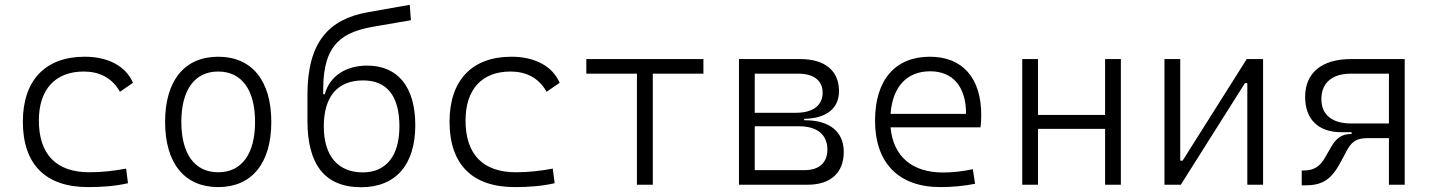

<svg xmlns="http://www.w3.org/2000/svg" viewBox="-20 -761 5899 791"><path d="M342.8 9.8C396.5 9.8 454.1 6.3 507.3 -6.3L499.5 -66.4C450.7 -57.1 399.4 -51.3 348.1 -51.3C212.4 -51.3 140.1 -124.5 140.1 -264.6C140.1 -393.6 208.5 -466.3 325.2 -466.3C386.7 -466.3 440.9 -442.4 474.1 -382.8L527.8 -419.9C498.5 -488.3 425.8 -527.3 329.1 -527.3C165.5 -527.3 74.2 -428.7 74.2 -259.8C74.2 -83.5 168 9.8 342.8 9.8Z M878.9 9.8C1017.1 9.8 1097.7 -87.9 1097.7 -258.8C1097.7 -429.7 1017.1 -527.3 878.9 -527.3C740.7 -527.3 660.2 -429.7 660.2 -258.8C660.2 -87.9 740.7 9.8 878.9 9.8ZM878.9 -51.3C782.2 -51.3 727.1 -126.5 727.1 -258.8C727.1 -391.1 782.2 -466.3 878.9 -466.3C975.6 -466.3 1030.8 -391.1 1030.8 -258.8C1030.8 -126.5 975.6 -51.3 878.9 -51.3Z M1467.8 10.3C1609.4 10.3 1690.9 -81.1 1690.9 -245.1C1690.9 -403.3 1618.7 -490.7 1492.7 -490.7C1404.3 -490.7 1338.4 -447.8 1317.9 -372.6H1311.5V-394C1311.5 -585.4 1397 -629.9 1520.5 -651.4L1672.9 -677.7L1668 -741.2L1494.6 -710.4C1332.5 -681.6 1246.6 -585 1246.6 -370.1V-263.7C1246.6 -85.9 1315.9 10.3 1467.8 10.3ZM1474.6 -50.8C1374.5 -50.8 1314 -116.2 1314 -240.2C1314 -364.7 1371.6 -429.7 1476.1 -429.7C1573.2 -429.7 1625.5 -366.7 1625.5 -240.2C1625.5 -116.2 1568.8 -50.8 1474.6 -50.8Z M2100.6 9.8C2154.3 9.8 2211.9 6.3 2265.1 -6.3L2257.3 -66.4C2208.5 -57.1 2157.2 -51.3 2106 -51.3C1970.2 -51.3 1897.9 -124.5 1897.9 -264.6C1897.9 -393.6 1966.3 -466.3 2083 -466.3C2144.5 -466.3 2198.7 -442.4 2231.9 -382.8L2285.6 -419.9C2256.3 -488.3 2183.6 -527.3 2086.9 -527.3C1923.3 -527.3 1832 -428.7 1832 -259.8C1832 -83.5 1925.8 9.8 2100.6 9.8Z M2604 0H2669.4V-457.5H2877.9V-517.6H2395.5V-457.5H2604Z M3024.4 0H3307.6C3401.9 0 3456.1 -49.3 3456.1 -135.3C3456.1 -218.3 3397.9 -265.6 3296.9 -265.6H3293V-271.5C3384.3 -272.9 3436.5 -314 3436.5 -385.7C3436.5 -469.7 3378.4 -517.6 3277.3 -517.6H3024.4ZM3089.4 -60.1V-240.7H3272.5C3346.2 -240.7 3388.7 -206.1 3388.7 -145C3388.7 -90.8 3354.5 -60.1 3295.4 -60.1ZM3089.4 -296.4V-457.5H3269C3332.5 -457.5 3369.1 -428.7 3369.1 -379.4C3369.1 -326.7 3329.1 -296.4 3259.8 -296.4Z M3854 9.8C3900.4 9.8 3951.7 5.4 3997.1 -3.9L3987.8 -64C3948.2 -55.2 3904.3 -50.3 3865.7 -50.3C3736.8 -50.3 3659.7 -117.2 3648.9 -236.3H4019.5C4021.5 -250 4022.5 -268.1 4022.5 -287.1C4022.5 -440.4 3944.8 -527.3 3811 -527.3C3667.5 -527.3 3585 -431.2 3585 -263.7C3585 -89.4 3682.6 9.8 3854 9.8ZM3648.9 -292C3657.2 -403.3 3715.8 -467.3 3812 -467.3C3905.8 -467.3 3960 -403.8 3960 -292Z M4532.7 0H4597.7V-517.6H4532.7V-287.6H4256.3V-517.6H4191.4V0H4256.3V-230H4532.7Z M4777.3 0H4844.7L5108.9 -418.5H5118.7V0H5183.6V-517.6H5116.2L4852.1 -99.1H4842.3V-517.6H4777.3Z M5506.3 -216.3H5548.3V-209H5545.4C5508.3 -209 5484.4 -191.9 5462.9 -153.8L5440.4 -114.3C5418.9 -75.7 5393.6 -58.6 5351.1 -58.6H5342.8V2.4H5359.4C5432.6 2.4 5467.3 -25.4 5504.9 -96.2L5525.9 -135.7C5547.4 -176.3 5565.9 -191.9 5614.7 -191.9H5702.1V0H5767.1V-517.6H5545.4C5425.3 -517.6 5356.9 -460.9 5356.9 -361.8C5356.9 -269.5 5411.1 -216.3 5506.3 -216.3ZM5702.1 -252.4H5545.4C5467.8 -252.4 5423.8 -288.6 5423.8 -352.5C5423.8 -419.4 5467.8 -457.5 5545.4 -457.5H5702.1Z"/></svg>

Font: Cascadia Mono NF Light
Style: Regular
Weight: 300
Monospace: yes
Designer: Aaron Bell
Foundry: Saja Typeworks
Version: Version 2404.023